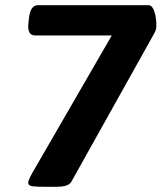

<svg xmlns="http://www.w3.org/2000/svg" viewBox="-20 -720 629 742"><path d="M159 2Q124 2 106.5 0Q89 -2 89 -15Q89 -23 105 -52L412 -583H115Q84 -583 90 -633L92 -650Q97 -700 127 -700H554Q565 -700 572 -686Q579 -672 582 -653Q585 -634 584 -618Q584 -608 581.5 -602.5Q579 -597 575 -589L256 -18Q249 -6 233 -2Q217 2 196 2Z"/></svg>

Font: Asap Semi Expanded Semi Expanded Regular
Style: Bold Italic
Weight: 700
Width: 6
Italic angle: -6°
Designer: Pablo Cosgaya
Foundry: Omnibus-Type
Version: Version 3.001; ttfautohint (v1.8.4.7-5d5b)